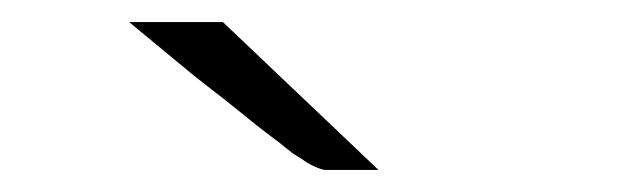

<svg xmlns="http://www.w3.org/2000/svg" viewBox="-20 -690 570 174"><path d="M97 -670H182L323 -536H274Q270 -537 267.5 -538Q265 -539 262 -540.5Q259 -542 255.5 -544.5Q252 -547 248.5 -549Q245 -551 239 -556Q233 -561 227.5 -565Q222 -569 212.5 -576.5Q203 -584 194.5 -591Q186 -598 171 -609.5Q156 -621 143 -632Z"/></svg>

Font: Coval
Style: Light
Weight: 300
Foundry: Context Ltd
Version: Version 001.000